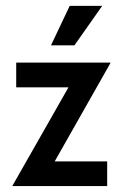

<svg xmlns="http://www.w3.org/2000/svg" viewBox="-20 -628 415 648"><path d="M22.2 0V-1.4L211.1 -333.3H34.7V-416.7H352.8V-415.3L164.6 -83.3H341.7V0ZM152.1 -475 215.3 -608.3H325L231.2 -475Z"/></svg>

Font: Afacad Flux Medium
Style: Regular
Weight: 500
Designer: Kristian Moeller
Foundry: Dicotype
Version: Version 1.100